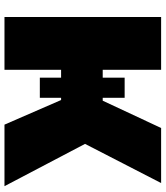

<svg xmlns="http://www.w3.org/2000/svg" viewBox="39 -779 740 858"><g transform="rotate(90 409.0 -350.0)"><path d="M798 -700 623 -360 812 0H537L427 -253H417V-158H327V-253H292V0H56V-700H292V-439H327V-537H417V-439H430L552 -700Z"/></g></svg>

Font: Montserrat-Alt1 Black
Style: Regular
Weight: 900
Designer: Differentunic
Foundry: Differentunic
Version: Version 7.222